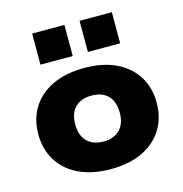

<svg xmlns="http://www.w3.org/2000/svg" viewBox="-110 -842 909 954"><g transform="rotate(-15 344.5 -365.0)"><path d="M345 11Q250 11 181.5 -21.5Q113 -54 76.5 -113Q40 -172 40 -249Q40 -327 76.5 -385.5Q113 -444 181.5 -476.5Q250 -509 345 -509Q440 -509 508 -476.5Q576 -444 612.5 -385.5Q649 -327 649 -249Q649 -172 612.5 -113Q576 -54 508 -21.5Q440 11 345 11ZM345 -131Q399 -131 429 -162Q459 -193 459 -249Q459 -306 429 -336.5Q399 -367 345 -367Q290 -367 260 -336.5Q230 -306 230 -249Q230 -193 260 -162Q290 -131 345 -131ZM384 -581V-741H550V-581ZM140 -581V-741H306V-581Z"/></g></svg>

Font: Nunito Sans 10pt SemiExpanded Black
Style: Regular
Weight: 900
Width: 6
Designer: Vernon Adams
Foundry: Vernon Adams
Version: Version 3.101;gftools[0.9.27]